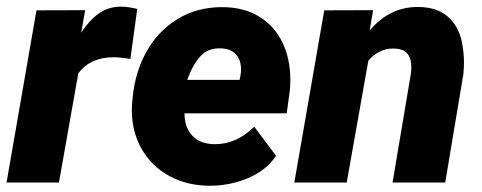

<svg xmlns="http://www.w3.org/2000/svg" viewBox="-25 -560 1479 589"><path d="M215.3 -335.4 155.8 0H-4.9L86.9 -528.3L236.3 -528.8L224.1 -460Q248.5 -497.6 278.1 -518.6Q307.6 -539.6 346.7 -539.6Q366.2 -539.6 396 -532.7L375 -379.4Q343.8 -384.3 323.2 -384.3Q252.4 -384.3 215.3 -335.4Z M821.8 -82Q791 -36.6 735.4 -13.4Q679.7 9.8 619.1 9.8Q549.3 9.8 494.6 -20Q439.9 -49.8 409.7 -102.8Q379.4 -155.8 379.4 -222.7Q379.4 -230.5 380.4 -245.1L382.3 -264.2Q390.1 -340.8 425.3 -403.1Q460.4 -465.3 519.8 -501.7Q579.1 -538.1 656.2 -538.1Q723.1 -538.1 770.5 -508.8Q817.9 -479.5 841.8 -429Q865.7 -378.4 865.7 -315.4Q865.7 -295.4 863.8 -279.3L854.5 -212.4H541Q541 -168.9 565.4 -143.3Q589.8 -117.7 634.3 -117.7Q701.2 -117.7 754.9 -171.4ZM549.3 -314.9H710L712.9 -329.1Q714.4 -338.9 714.4 -347.2Q714.4 -376 698.5 -393.6Q682.6 -411.1 651.9 -411.6Q612.3 -413.1 588.9 -386.5Q565.4 -359.9 549.3 -314.9Z M1105 -374 1038.6 0H877.9L969.7 -528.3L1119.6 -528.8L1108.9 -466.3Q1169.9 -538.6 1255.9 -538.6Q1314.5 -538.6 1347.9 -509.8Q1381.3 -481 1392.1 -430.7Q1398.4 -397.5 1398.4 -367.7Q1398.4 -356 1396.5 -332.5L1340.8 0H1179.2L1235.4 -333.5Q1236.8 -344.7 1236.8 -354.5Q1236.8 -381.8 1223.9 -396.5Q1210.9 -411.1 1180.2 -411.1Q1137.7 -411.1 1105 -374Z"/></svg>

Font: Mardoto Black
Style: Italic
Weight: 900
Italic angle: -12°
Designer: Christian Robertson, Vahan Hovhannisyan
Foundry: Google
Version: Version 1.000